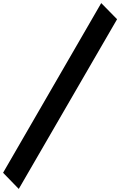

<svg xmlns="http://www.w3.org/2000/svg" viewBox="-23 -990 781 1248"><path d="M-3 133 99 238 738 -865 635 -970Z"/></svg>

Font: Chaingun
Style: Ita
Weight: 400
Version: Version 0.91